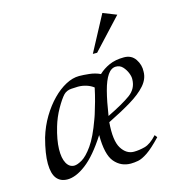

<svg xmlns="http://www.w3.org/2000/svg" viewBox="-104 -766 789 864"><g transform="rotate(-15 291.0 -334.0)"><path d="M400 10Q354 10 324.5 -25Q295 -60 295 -151Q268 -109 242.5 -79Q217 -49 192.5 -30.5Q168 -12 146.5 -3.5Q125 5 107 5Q74 5 56.5 -17Q39 -39 38.5 -85.5Q38 -132 57 -203Q72 -253 97 -294.5Q122 -336 152 -366.5Q182 -397 214 -414Q246 -431 276 -431Q295 -431 323 -428Q351 -425 374 -414Q395 -434 424 -447Q453 -460 493 -460Q528 -460 546 -433Q564 -406 562 -375Q562 -341 536 -311.5Q510 -282 463.5 -254Q417 -226 354 -195Q347 -110 369.5 -74Q392 -38 427 -38Q451 -38 478 -45Q505 -52 536 -86L545 -74Q505 -32 479 -14.5Q453 3 434.5 6.5Q416 10 400 10ZM152 -47Q166 -47 188.5 -60Q211 -73 238 -111Q265 -149 292 -224Q294 -229 296 -235Q298 -241 300 -247Q308 -272 316 -301Q324 -330 331 -363Q317 -374 298 -380Q279 -386 259 -386Q249 -386 227.5 -384.5Q206 -383 192 -369Q176 -352 155 -315Q134 -278 122 -237Q105 -179 104 -136.5Q103 -94 116 -70.5Q129 -47 152 -47ZM358 -223Q432 -259 467.5 -285Q503 -311 504 -354Q505 -367 498 -384.5Q491 -402 478.5 -415.5Q466 -429 447 -429Q425 -429 408.5 -405Q392 -381 380 -335Q368 -289 358 -223ZM362 -511 451 -678 514 -653 382 -511Z"/></g></svg>

Font: Ancizar Serif Light
Style: Italic
Weight: 300
Italic angle: -4°
Designer: Cesar Puertas, Viviana Monsalve, Julian Moncada, Julian Prieto, Jose Castro, Felipe Aragon, Mariel Hernandez, Sara Alarc
Version: Version 8.100